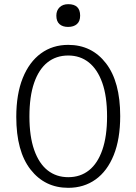

<svg xmlns="http://www.w3.org/2000/svg" viewBox="-20 -885 654 920"><path d="M556 -329Q556 -219 525 -142Q494 -65 438 -25Q382 15 307 15Q195 15 126.5 -72.5Q58 -160 58 -325Q58 -434 89 -511Q120 -588 176 -629Q232 -670 307 -670Q420 -670 488 -581.5Q556 -493 556 -329ZM121 -327Q121 -231 144 -166Q167 -101 208.5 -68.5Q250 -36 307 -36Q365 -36 406.5 -69Q448 -102 470.5 -167Q493 -232 493 -327Q493 -424 470 -488.5Q447 -553 405.5 -586Q364 -619 307 -619Q249 -619 207.5 -586Q166 -553 143.5 -488Q121 -423 121 -327ZM306 -756Q280 -756 265 -769.5Q250 -783 250 -810Q250 -835 265.5 -850Q281 -865 307 -865Q364 -865 364 -810Q364 -783 348.5 -769.5Q333 -756 306 -756Z"/></svg>

Font: Intel One Mono Light
Style: Regular
Weight: 300
Monospace: yes
Designer: Fred Shallcrass
Foundry: Frere-Jones Type LLC
Version: Version 1.004